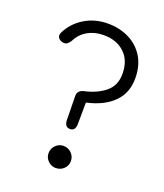

<svg xmlns="http://www.w3.org/2000/svg" viewBox="-134 -803 776 906"><g transform="rotate(20 253.5 -350.5)"><path d="M253 -184Q227 -184 225 -216L223 -338Q222 -366 252 -374Q316 -388 356.5 -421Q397 -454 397 -513Q397 -580 357 -617.5Q317 -655 252 -655Q207 -655 172 -635Q137 -615 119 -578Q109 -563 100.5 -558.5Q92 -554 78 -557Q64 -561 57.5 -571.5Q51 -582 58 -597Q84 -650 135.5 -681.5Q187 -713 252 -713Q312 -713 359.5 -689Q407 -665 434 -620.5Q461 -576 461 -513Q461 -440 414 -393Q367 -346 281 -327L280 -216Q278 -184 253 -184ZM252 12Q230 12 213.5 -4Q197 -20 197 -43Q197 -66 213.5 -82.5Q230 -99 252 -99Q276 -99 292.5 -82.5Q309 -66 309 -43Q309 -20 292.5 -4Q276 12 252 12Z"/></g></svg>

Font: Shin Retro Maru Gothic Regular
Style: Regular
Weight: 400
Designer: Iose
Foundry: Typographish
Version: Version 1.002